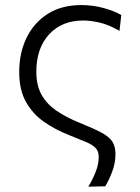

<svg xmlns="http://www.w3.org/2000/svg" viewBox="-20 -526 538 740"><path d="M320.5 193.5Q336.5 167 348.5 137Q360.5 107 360.5 79Q360.5 57.5 348.8 44.8Q337 32 311.2 21.2Q285.5 10.5 244.5 -6Q193.5 -26 150 -56.2Q106.5 -86.5 80.2 -133Q54 -179.5 54 -248Q54 -321.5 82.2 -380Q110.5 -438.5 164 -472.5Q217.5 -506.5 293.5 -506.5Q337 -506.5 377.8 -495.5Q418.5 -484.5 447.5 -468L440.5 -407Q399 -431 363.8 -439Q328.5 -447 300.5 -447Q218.5 -447 169.2 -393.5Q120 -340 120 -249.5Q120 -196.5 140.5 -160.2Q161 -124 198.8 -98.5Q236.5 -73 287.5 -52.5Q343.5 -30 373 -13.8Q402.5 2.5 413.8 21Q425 39.5 425 68Q425 103 412 136.8Q399 170.5 385.5 192Z"/></svg>

Font: Heraclito Light
Style: Regular
Weight: 300
Designer: Kostas Bartsokas (font) & Cristiano Sobral (main changes)
Foundry: Kostas Bartsokas (font) & Cristiano Sobral (main changes)
Version: Version 1.00;July 8, 2020;FontCreator 13.0.0.2655 64-bit